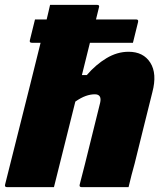

<svg xmlns="http://www.w3.org/2000/svg" viewBox="-40 -770 660 790"><path d="M-11 0Q-22 0 -19 -11Q8 -118 34 -222Q60 -326 84 -421Q108 -516 127 -594H91Q80 -594 83 -605Q88 -627 93.5 -647.5Q99 -668 104 -690H152Q156 -706 159.5 -721.5Q163 -737 166 -750H359Q371 -750 367 -739Q361 -714 355 -690H520Q531 -690 528 -679Q523 -657 517.5 -636.5Q512 -616 507 -594H330Q322 -561 313.5 -527.5Q305 -494 297 -461H317Q354 -504 398 -530.5Q442 -557 489 -557Q550 -557 578.5 -512Q607 -467 587 -391Q569 -318 550.5 -244.5Q532 -171 514 -97Q507 -73 501 -49Q495 -25 489 0H296Q285 0 288 -11Q310 -95 330.5 -179.5Q351 -264 372 -347Q380 -382 350 -382Q332 -382 312.5 -375Q293 -368 270 -352Q248 -264 226 -176Q204 -88 182 0Z"/></svg>

Font: Recursive Sn Lnr St Blk
Style: Italic
Weight: 900
Italic angle: -15°
Version: Version 1.079;hotconv 1.0.112;makeotfexe 2.5.65598; ttfautoh